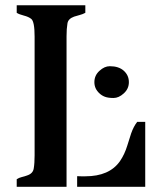

<svg xmlns="http://www.w3.org/2000/svg" viewBox="-20 -714 598 734"><path d="M43.9 0V-28.8Q52.7 -34.7 63.2 -37.1Q73.7 -39.6 83 -43Q106 -50.3 108.9 -69.8Q112.3 -89.4 112.3 -120.1V-574.2Q112.3 -631.3 99.6 -641.6Q89.4 -649.9 71 -654.5Q52.7 -659.2 43.9 -665V-693.8H306.2V-665Q295.4 -659.2 284.2 -656.5Q272.9 -653.8 263.2 -650.4Q240.2 -642.1 237.8 -624Q234.4 -604.5 234.4 -575.2V0ZM274.9 -40.5Q282.2 -40 290 -40H306.2Q397.9 -40 438.5 -97.7Q456.5 -124 466.8 -158Q477.1 -191.9 481.4 -204.1Q490.7 -230.5 504.4 -248H535.2V0H274.9ZM472.7 -399.9Q472.7 -374.5 453.1 -356.9Q434.1 -339.4 413.8 -339.4Q393.6 -339.4 381.3 -344Q369.1 -348.6 360.4 -356.9Q340.8 -374.5 340.8 -399.9Q340.8 -425.8 360.4 -443.4Q379.4 -460.9 399.9 -460.9Q434.1 -460.9 453.4 -443.4Q472.7 -425.8 472.7 -399.9Z"/></svg>

Font: Stardos Stencil
Style: Regular
Weight: 400
Version: Version 1.000